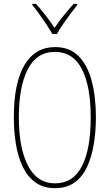

<svg xmlns="http://www.w3.org/2000/svg" viewBox="-20 -969 570 999"><path d="M266 10Q205 10 163.5 -20.5Q122 -51 97.5 -103Q73 -155 62.5 -221Q52 -287 52 -359Q52 -538 107.5 -631Q163 -724 267 -724Q342 -724 388.5 -677.5Q435 -631 457 -548.5Q479 -466 479 -359Q479 -285 468 -218.5Q457 -152 433 -100.5Q409 -49 368 -19.5Q327 10 266 10ZM266 -15Q360 -15 406 -104Q452 -193 452 -358Q452 -522 405.5 -610.5Q359 -699 266 -699Q171 -699 124.5 -608.5Q78 -518 78 -358Q78 -198 126 -106.5Q174 -15 266 -15ZM253 -792Q240 -814 221.5 -842Q203 -870 183.5 -897Q164 -924 148 -943V-949H167Q192 -922 218 -888Q244 -854 264 -824Q284 -854 310 -886.5Q336 -919 363 -949H382V-943Q365 -922 345 -895Q325 -868 306.5 -841Q288 -814 276 -792Z"/></svg>

Font: Noto Sans Mono Condensed Thin
Style: Regular
Weight: 100
Width: 3
Designer: Monotype Design Team
Foundry: Monotype Imaging Inc.
Version: Version 2.014; ttfautohint (v1.8.4.7-5d5b)